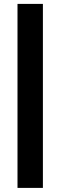

<svg xmlns="http://www.w3.org/2000/svg" viewBox="-20 -730 302 960"><path d="M194.5 209.5H67.5V-710.5H194.5Z"/></svg>

Font: Anek Tamil Medium
Style: Bold
Weight: 700
Version: Version 1.003